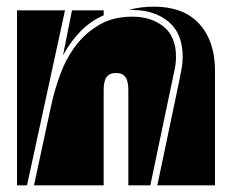

<svg xmlns="http://www.w3.org/2000/svg" viewBox="-20 -556 693 576"><path d="M365 0V-287Q365 -312 356.5 -324.5Q348 -337 328 -337Q308 -337 299.5 -324.5Q291 -312 291 -287V0H82L133 -237Q143 -285 161 -333.5Q179 -382 208 -420Q237 -458 278.5 -482Q320 -506 377 -506Q434 -506 471 -476Q508 -446 508 -386Q508 -367 504 -348Q500 -329 496 -310L431 0ZM516 -305Q520 -325 524 -345.5Q528 -366 528 -386Q528 -455 486 -490.5Q444 -526 377 -526H367Q382 -531 401.5 -533.5Q421 -536 444 -536Q482 -536 515 -525Q548 -514 572.5 -490Q597 -466 611 -429Q625 -392 625 -341V0H452ZM61 0H31V-525H175ZM169 -390 196 -525H291V-510Q252 -493 222 -462.5Q192 -432 169 -390Z"/></svg>

Font: J.M. Nexus Grotesque
Style: Regular
Weight: 900
Designer: deFharo
Foundry: deFharo
Version: Version 3.003